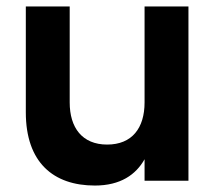

<svg xmlns="http://www.w3.org/2000/svg" viewBox="-20 -560 674 595"><path d="M196 -540H60V-212C60 -56.5 145.5 15 274 15C353 15 401 -18.5 428 -66.5V0H564V-540H428V-242.5C428 -163.5 389.5 -112 312 -112C234.5 -112 196 -164.5 196 -242.5Z"/></svg>

Font: Vela Sans ExtBd
Style: Regular
Weight: 800
Designer: Principal design: Mikhail Sharanda - project Manrope.
Design modification: Ravid Balaliev
Foundry: Mikhail Sharanda
Version: Version 1.001